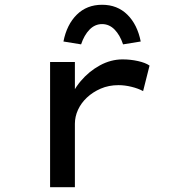

<svg xmlns="http://www.w3.org/2000/svg" viewBox="-20 -785 745 805"><path d="M190 0V-525H294V-339L268 -352Q283 -403 318 -444.5Q353 -486 399 -511Q445 -536 494 -536Q527 -536 558.5 -529Q590 -522 607 -510L580 -403Q560 -414 531.5 -421Q503 -428 477 -428Q436 -428 402.5 -413.5Q369 -399 344.5 -376Q320 -353 307 -324.5Q294 -296 294 -266V0ZM320 -599 246 -611Q260 -682 302 -723.5Q344 -765 408 -765Q472 -765 514 -723.5Q556 -682 570 -611L496 -599Q483 -638 460.5 -661Q438 -684 408 -684Q378 -684 355.5 -661Q333 -638 320 -599Z"/></svg>

Font: Lexend Tera
Style: Regular
Weight: 400
Designer: Bonnie Shaver-Troup, Thomas Jockin
Foundry: Lexend
Version: Version 1.007